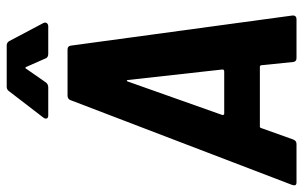

<svg xmlns="http://www.w3.org/2000/svg" viewBox="-198 -736 926 587"><g transform="rotate(-90 265.5 -443.0)"><path d="M354 -826 380 -767C382 -761 388 -759 394 -759H478C487 -759 492 -766 488 -774L433 -878C430 -883 426 -886 420 -886H293C287 -886 282 -883 279 -878L199 -774C193 -766 196 -759 205 -759H291C297 -759 303 -761 307 -767L348 -826C350 -830 352 -830 354 -826ZM381 0H500C507 0 512 -4 511 -13L419 -690C418 -697 414 -700 407 -700H266C260 -700 254 -697 252 -690L-7 -13C-10 -4 -7 0 1 0H118C125 0 129 -3 132 -10L167 -108C168 -111 169 -112 172 -112H354C357 -112 358 -111 359 -108L369 -10C370 -3 374 0 381 0ZM207 -227 309 -515C310 -520 314 -520 314 -515L346 -227C347 -223 343 -221 340 -221H211C209 -221 206 -223 207 -227Z"/></g></svg>

Font: Barlow Semi Condensed
Style: Bold Italic
Weight: 700
Width: 4
Italic angle: -7°
Designer: Jeremy Tribby
Foundry: Tribby Type
Version: Version 1.422;hotconv 1.0.109;makeotfexe 2.5.65596